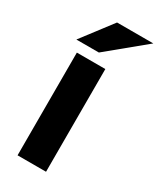

<svg xmlns="http://www.w3.org/2000/svg" viewBox="-194 -824 736 887"><g transform="rotate(30 173.5 -380.5)"><path d="M214.4 0H62.5V-547.9H214.4ZM153.8 -761.2H347.2L150.4 -599.1H30.3Z"/></g></svg>

Font: Ufes Sans ExtraBold
Style: Regular
Weight: 800
Designer: Ricardo Esteves & Filipe Motta
Foundry: ProDesignUfes - Ricardo Esteves, Filipe Motta (This is a derivative work, based on Roboto family, by Christian Robertson
Version: Version 2.0